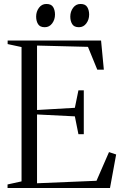

<svg xmlns="http://www.w3.org/2000/svg" viewBox="-20 -947 625 967"><path d="M88.5 -33.5V-710L18.5 -725V-743H489L503 -596H470L423 -711L166.5 -717.5V-393L357 -404L375 -492H402V-271H375L357 -361L166.5 -370.5V-24L466 -36.5L529 -181L565 -169L534 0H18V-18ZM205 -810Q181 -810 171.5 -825.8Q162 -841.5 162 -863.5Q162 -888.5 176.2 -907.8Q190.5 -927 213 -927H214Q238.5 -927 247.8 -911.2Q257 -895.5 257 -873.5Q257 -848.5 242.8 -829.2Q228.5 -810 206 -810ZM377 -810Q353 -810 343.5 -825.8Q334 -841.5 334 -863.5Q334 -888.5 348.2 -907.8Q362.5 -927 385 -927H386Q410 -927 419.5 -911.2Q429 -895.5 429 -873.5Q429 -848.5 414.8 -829.2Q400.5 -810 378 -810Z"/></svg>

Font: Merriweather 144pt Light
Style: Regular
Weight: 300
Version: Version 2.100